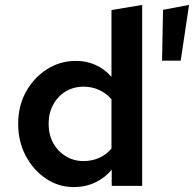

<svg xmlns="http://www.w3.org/2000/svg" viewBox="-20 -757 797 782"><path d="M281 5Q218 5 166.5 -30Q115 -65 84.5 -123Q54 -181 54 -253Q54 -325 85.5 -382.5Q117 -440 170.5 -474.5Q224 -509 290 -509Q332 -509 369 -492.5Q406 -476 434 -444V-716L559 -737V0H435V-66Q408 -33 368 -14Q328 5 281 5ZM320 -101Q355 -101 384 -114Q413 -127 434 -152V-353Q412 -378 383 -391Q354 -404 320 -404Q280 -404 247.5 -384.5Q215 -365 196.5 -330.5Q178 -296 178 -253Q178 -209 196.5 -175Q215 -141 247.5 -121Q280 -101 320 -101ZM640 -510 644 -717 750 -737 716 -510Z"/></svg>

Font: Red Hat Text SemiBold
Style: Regular
Weight: 600
Designer: Pentagram, MCKL
Foundry: MCKL
Version: Version 1.030